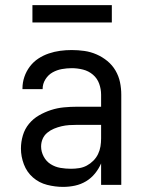

<svg xmlns="http://www.w3.org/2000/svg" viewBox="-20 -724 565 752"><path d="M227 8Q196 8 164.5 0Q133 -8 109 -29Q85 -50 73.5 -80.5Q62 -111 62 -142Q62 -168 69.5 -193.5Q77 -219 93.5 -239Q110 -259 132.5 -272Q155 -285 179.5 -293Q204 -301 230 -303.5Q256 -306 282 -306H376V-353Q376 -375 368.5 -396Q361 -417 344 -431.5Q327 -446 305 -451.5Q283 -457 261 -457Q242 -457 222.5 -453.5Q203 -450 186 -440.5Q169 -431 158 -413.5Q147 -396 147 -376V-375H68V-378Q68 -401 75.5 -423Q83 -445 97 -463.5Q111 -482 130 -494.5Q149 -507 171 -514.5Q193 -522 215.5 -525Q238 -528 261 -528Q286 -528 310.5 -524.5Q335 -521 358 -511Q381 -501 400.5 -485Q420 -469 432.5 -447.5Q445 -426 450 -402Q455 -378 455 -353V0H376V-84Q367 -63 352 -44.5Q337 -26 317 -14Q297 -2 274 3Q251 8 227 8ZM258 -63Q274 -63 290 -65.5Q306 -68 320 -75.5Q334 -83 345.5 -94.5Q357 -106 364 -120.5Q371 -135 373.5 -150.5Q376 -166 376 -182V-235H282Q266 -235 251 -234Q236 -233 221 -229.5Q206 -226 191.5 -220Q177 -214 165 -204Q153 -194 147 -180Q141 -166 141 -150Q141 -130 151 -111Q161 -92 178.5 -81Q196 -70 216.5 -66.5Q237 -63 258 -63ZM107 -636V-704H418V-636Z"/></svg>

Font: Iosevka Pride
Style: Regular
Weight: 400
Monospace: yes
Designer: Belleve Invis
Foundry: Belleve Invis
Version: Version 30.3.1; ttfautohint (v1.8.4)